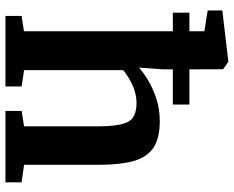

<svg xmlns="http://www.w3.org/2000/svg" viewBox="-97 -763 860 706"><g transform="rotate(90 333.0 -410.0)"><path d="M95 -68V-615.5H26.5V-676.5H95V-731.5L18.5 -743.5V-797.5L205.5 -819.5H207.5L234.5 -800.5L235 -676.5H364.5V-615.5H235V-578L228.5 -491Q245.5 -506.5 275.2 -524.5Q305 -542.5 343.5 -555Q382 -567.5 425 -567.5Q489 -567.5 523.8 -543.8Q558.5 -520 572.2 -470.5Q586 -421 586 -344V-68.5L650.5 -59.5V0H388V-59.5L444.5 -68.5V-344Q444.5 -416.5 428.8 -449.2Q413 -482 358.5 -482Q324.5 -482 291.8 -466.5Q259 -451 238 -433V-68.5L298 -59.5V0H38.5V-59.5Z"/></g></svg>

Font: Merriweather
Style: Bold
Weight: 700
Designer: Eben Sorkin
Foundry: Eben Sorkin
Version: Version 2.100; ttfautohint (v1.7.19-72a1) -l 8 -r 50 -G 200 